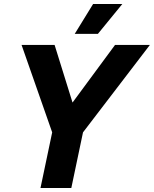

<svg xmlns="http://www.w3.org/2000/svg" viewBox="-20 -933 764 953"><path d="M181 0 239 -276 87 -710H251L340 -424L551 -710H724L392 -276L334 0ZM351 -765 442 -913H587L466 -765Z"/></svg>

Font: Geist
Style: Bold Italic
Weight: 700
Italic angle: -12°
Designer: Basement.studio, Andrés Briganti, Mateo Zaragoza
Foundry: Basement.studio, Vercel, Andrés Briganti, Guido Ferreyra, Mateo Zaragoza
Version: Version 1.500; ttfautohint (v1.8.4.7-5d5b)